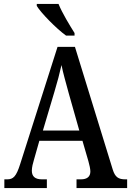

<svg xmlns="http://www.w3.org/2000/svg" viewBox="-20 -951 663 971"><path d="M314 -771H357V-784C333 -822 294 -886 276 -931H166V-921C187 -886 264 -807 314 -771ZM2 0H217V-44H192C156 -44 141 -60 141 -88C141 -105 147 -128 152 -144L179 -239H397L427 -136C432 -118 437 -97 437 -84C437 -58 421 -44 389 -44H367V0H623V-44H614C579 -44 562 -55 550 -94L359 -714H271L82 -121C62 -58 47 -44 16 -44H2ZM197 -291 255 -486C270 -536 282 -581 291 -622C299 -581 313 -534 328 -478L381 -291Z"/></svg>

Font: Noto Serif Condensed Medium
Style: Regular
Weight: 500
Width: 3
Designer: Monotype Design Team
Foundry: Monotype Imaging Inc.
Version: Version 2.015